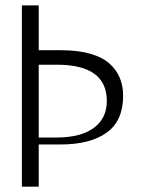

<svg xmlns="http://www.w3.org/2000/svg" viewBox="-20 -704 551 724"><path d="M62.5 -683.6H126V-514.6H210.9Q274.4 -514.6 320.8 -501.2Q367.2 -487.8 393.6 -463.6Q419.9 -439.5 432.1 -409.4Q444.3 -379.4 444.3 -342.8Q444.3 -248.5 382.3 -203.9Q320.3 -159.2 208 -159.2H126V0H62.5ZM194.3 -460Q194.3 -460 126 -460V-185.5H193.4Q284.7 -185.5 333.7 -221.7Q382.8 -257.8 382.8 -323.2Q382.8 -460 194.3 -460Z"/></svg>

Font: Buda
Style: light
Weight: 400
Version: Version 1.002